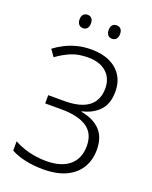

<svg xmlns="http://www.w3.org/2000/svg" viewBox="-165 -991 865 1091"><g transform="rotate(20 267.0 -446.0)"><path d="M469 -546Q469 -471 430 -430Q391 -389 327 -375V-372Q403 -358 443 -315.5Q483 -273 483 -199Q483 -136 454.5 -89Q426 -42 370.5 -16Q315 10 233 10Q177 10 126.5 -0.5Q76 -11 38 -32V-88Q65 -73 97.5 -62Q130 -51 164.5 -45.5Q199 -40 232 -40Q324 -40 373 -81.5Q422 -123 422 -199Q422 -275 369 -310.5Q316 -346 214 -346H117V-396H216Q281 -396 324 -413Q367 -430 388 -463Q409 -496 409 -541Q409 -604 368.5 -639.5Q328 -675 259 -675Q198 -675 155 -656.5Q112 -638 72 -609L43 -650Q71 -671 103.5 -687.5Q136 -704 175 -714Q214 -724 260 -724Q327 -724 373.5 -701.5Q420 -679 444.5 -639Q469 -599 469 -546ZM137 -862Q137 -881 146.5 -891.5Q156 -902 172 -902Q188 -902 197 -891.5Q206 -881 206 -862Q206 -843 197 -832Q188 -821 172 -821Q156 -821 146.5 -832Q137 -843 137 -862ZM313 -862Q313 -881 322 -891.5Q331 -902 347 -902Q364 -902 373 -891.5Q382 -881 382 -862Q382 -843 373 -832Q364 -821 347 -821Q331 -821 322 -832Q313 -843 313 -862Z"/></g></svg>

Font: Noto Sans Display Light
Style: Regular
Weight: 300
Designer: Monotype Design Team
Foundry: Monotype Imaging Inc.
Version: Version 2.003